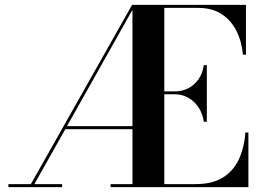

<svg xmlns="http://www.w3.org/2000/svg" viewBox="-20 -770 1072 790"><path d="M100 0 523.5 -750H536.5L114.5 0ZM14.5 0V-12.5H235.5V0ZM244.5 -238.5 246 -251H535V-238.5ZM435 0V-12.5H786Q853 -12.5 896.5 -39.2Q940 -66 962.5 -113.8Q985 -161.5 989.5 -225H1002V0ZM525 0V-750H656V0ZM818.5 -269Q814 -302.5 797 -328Q780 -353.5 754.8 -367.8Q729.5 -382 700.5 -382H641V-394H700.5Q729.5 -394 754.8 -407Q780 -420 797 -444.2Q814 -468.5 818.5 -502H831V-269ZM979.5 -545Q975 -598.5 953.2 -642.2Q931.5 -686 892.2 -711.8Q853 -737.5 796 -737.5H525V-750H992V-545Z"/></svg>

Font: Bodoni Moda 18pt SemiBold
Style: Regular
Weight: 600
Designer: Owen Earl
Foundry: indestructible type
Version: Version 2.005